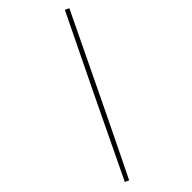

<svg xmlns="http://www.w3.org/2000/svg" viewBox="-220 -717 798 798"><g transform="rotate(-45 179.5 -318.0)"><path d="M11.2 19Q93.8 -153.3 175.3 -322.3Q256.8 -491.2 340.8 -663.1L358.9 -654.8Q268.1 -465.8 186 -295.9Q104 -126 28.8 26.9Z"/></g></svg>

Font: Clicker Script
Style: Regular
Weight: 400
Designer: Astigmatic (AOETI)
Foundry: Astigmatic (AOETI)
Version: Version 1.000